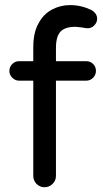

<svg xmlns="http://www.w3.org/2000/svg" viewBox="-20 -744 413 769"><path d="M113.3 -39.1V-420.9H56.6Q41 -420.9 29.3 -432.6Q17.6 -444.3 17.6 -460Q17.6 -476.6 29.3 -487.8Q41 -499 56.6 -499H113.3V-554.7Q113.3 -614.3 134.8 -651.4Q154.3 -687.5 188 -705.6Q221.7 -723.6 260.7 -723.6Q304.7 -723.6 345.7 -704.1Q369.1 -690.4 369.1 -668.9Q369.1 -654.3 357.9 -642.6Q346.7 -630.9 332 -630.9Q321.3 -630.9 309.6 -633.8L283.2 -636.7Q240.2 -636.7 222.2 -617.2Q204.1 -597.7 204.1 -551.8V-499H325.2Q341.8 -499 353 -487.8Q364.3 -476.6 364.3 -460Q364.3 -444.3 353 -432.6Q341.8 -420.9 325.2 -420.9H204.1V-39.1Q204.1 -20.5 190.4 -7.3Q176.8 5.9 158.2 5.9Q139.6 5.9 126.5 -7.3Q113.3 -20.5 113.3 -39.1Z"/></svg>

Font: jf-openhuninn-1.0
Style: Regular
Weight: 400
Designer: [Kosugi Maru]
      Designed by Motoya company      

      [Varela Round]
      Joe Prince(Latin component); Avraham Co
Foundry: justfont CO.,LTD.
Version: 1.0